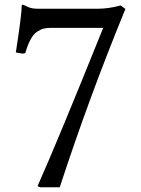

<svg xmlns="http://www.w3.org/2000/svg" viewBox="-20 -781 598 813"><path d="M196 -663Q178 -663 165.5 -660Q153 -657 137.5 -647Q122 -637 109.5 -614Q97 -591 87 -556Q86 -556 82 -555Q78 -554 77 -554Q72 -554 47 -559Q72 -719 72 -758Q72 -761 77 -761Q81 -760 97.5 -752Q114 -744 139 -744H394Q440 -744 491 -758L511 -743Q357 -368 233 12H149L139 7Q223 -181 417 -663Z"/></svg>

Font: Indiction Unicode
Style: Normal
Weight: 500
Version: Version 1.1